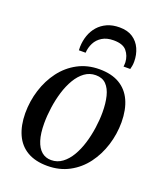

<svg xmlns="http://www.w3.org/2000/svg" viewBox="-143 -861 818 966"><g transform="rotate(20 266.0 -378.0)"><path d="M307 -536Q371.5 -536 414.5 -510.8Q457.5 -485.5 479.2 -438Q501 -390.5 501.5 -323Q501.5 -259.5 482.8 -199.5Q464 -139.5 428.5 -92Q393 -44.5 341.5 -16.8Q290 11 224.5 11Q160.5 11 117.2 -14.2Q74 -39.5 52.5 -87.2Q31 -135 30.5 -200.5Q30.5 -265.5 49.5 -325.8Q68.5 -386 104.2 -433.5Q140 -481 191.5 -508.5Q243 -536 307 -536ZM300 -501.5Q266.5 -501.5 240.2 -482.2Q214 -463 194.5 -430Q175 -397 162.5 -356Q150 -315 143.8 -271Q137.5 -227 137.5 -186Q137.5 -131.5 149 -95.2Q160.5 -59 181.8 -41Q203 -23 233 -23Q266 -23 292.2 -42.5Q318.5 -62 337.8 -94.8Q357 -127.5 369.5 -168.2Q382 -209 388.2 -252.5Q394.5 -296 394.5 -336.5Q394.5 -385.5 385.2 -422.5Q376 -459.5 355.5 -480.5Q335 -501.5 300 -501.5ZM176 -590Q176 -594.5 175.8 -598.5Q175.5 -602.5 175.5 -609Q176.5 -641 186.5 -669.8Q196.5 -698.5 216 -720.8Q235.5 -743 264 -755.8Q292.5 -768.5 330 -768.5Q373 -768.5 401 -749.8Q429 -731 443 -699.8Q457 -668.5 457 -631.5Q457 -617.5 455 -607.8Q453 -598 451 -590H415Q415.5 -593.5 416 -598.5Q416.5 -603.5 416.5 -613Q414.5 -647.5 394.2 -672.2Q374 -697 324 -697Q287.5 -697 263 -682Q238.5 -667 226 -642.5Q213.5 -618 212 -590Z"/></g></svg>

Font: Merriweather 96pt
Style: Italic
Weight: 400
Italic angle: -7.8°
Version: Version 2.101